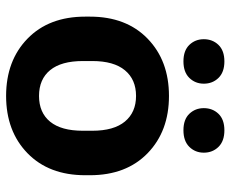

<svg xmlns="http://www.w3.org/2000/svg" viewBox="-84 -671 770 642"><g transform="rotate(90 301.0 -350.0)"><path d="M111.1 -646.5Q111.1 -675.8 130.2 -695.6Q149.4 -715.3 185.3 -715.3Q221.2 -715.3 240.5 -695.6Q259.8 -675.8 259.8 -646.5Q259.8 -617.9 240.5 -598.1Q221.2 -578.4 185.1 -578.4Q149.2 -578.4 130.1 -598.1Q111.1 -617.9 111.1 -646.5ZM341.6 -646.5Q341.6 -675.8 360.6 -695.6Q379.6 -715.3 415.8 -715.3Q451.7 -715.3 471.1 -695.6Q490.5 -675.8 490.5 -646.5Q490.5 -617.9 471.1 -598.1Q451.7 -578.4 415.5 -578.4Q379.4 -578.4 360.5 -598.1Q341.6 -617.9 341.6 -646.5ZM35.6 -250V-265.6Q35.6 -387.2 109.3 -458.6Q182.9 -530 300.8 -530Q418.7 -530 492.3 -458.6Q565.9 -387.2 565.9 -265.6V-250Q565.9 -128.4 492.3 -56.9Q418.7 14.6 300.8 14.6Q182.9 14.6 109.3 -56.9Q35.6 -128.4 35.6 -250ZM184.1 -273.7V-241.9Q184.1 -169.9 214.5 -132.7Q244.9 -95.5 300.8 -95.5Q356.7 -95.5 387 -132.7Q417.2 -169.9 417.2 -241.9V-273.7Q417.2 -345.5 386.4 -382.7Q355.5 -419.9 300.8 -419.9Q245.8 -419.9 215 -382.7Q184.1 -345.5 184.1 -273.7Z"/></g></svg>

Font: RobotoFlex
Style: Regular
Weight: 400
Designer: Berlow after Robertson
Foundry: Google
Version: Version 2.136